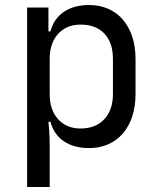

<svg xmlns="http://www.w3.org/2000/svg" viewBox="-20 -580 640 765"><path d="M173 -550V-455H181Q194 -505 234 -532.5Q274 -560 335 -560Q377 -560 411 -545Q445 -530 469 -502.5Q493 -475 506.5 -435Q520 -395 520 -345V-205Q520 -155 506.5 -115Q493 -75 469 -47.5Q445 -20 411 -5Q377 10 335 10Q274 10 234 -17.5Q194 -45 181 -95H173Q174 -78 176 -61Q177 -46 177.5 -30Q178 -14 178 0V165H88V-550ZM178 -205Q178 -142 211.5 -105Q245 -68 301 -68Q361 -68 395.5 -105Q430 -142 430 -205V-345Q430 -410 396 -446Q362 -482 301 -482Q245 -482 211.5 -445Q178 -408 178 -345Z"/></svg>

Font: JetBrainsMono NF
Style: Regular
Weight: 400
Monospace: yes
Designer: Philipp Nurullin, Konstantin Bulenkov
Foundry: JetBrains
Version: Version 1.0.2; ttfautohint (v1.8.3)